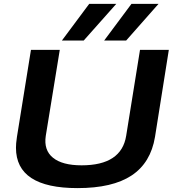

<svg xmlns="http://www.w3.org/2000/svg" viewBox="-20 -956 891 986"><path d="M378 10Q62 10 62 -197Q62 -208 63 -220.5Q64 -233 67 -253L139 -700H287L215 -258Q204 -185 252 -146Q300 -107 399 -107Q604 -107 628 -259L699 -700H847L776 -253Q754 -120 656 -55Q558 10 378 10ZM515 -748 655 -936H794L628 -748ZM298 -748 438 -936H577L410 -748Z"/></svg>

Font: Georama Extended SemiBold
Style: Italic
Weight: 600
Width: 7
Italic angle: -9°
Designer: Jean-Baptiste Levee
Foundry: Production Type
Version: Version 1.000